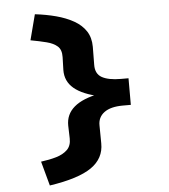

<svg xmlns="http://www.w3.org/2000/svg" viewBox="-60 -760 894 1018"><g transform="rotate(-5 387.0 -250.5)"><path d="M163.7 205.7 128.4 75.8Q172.6 70.1 209.5 59.4Q246.4 48.7 268.9 27Q291.4 5.2 290.4 -33.5L288.4 -102Q287.4 -162 332.7 -200.6Q378.1 -239.3 470 -256.7L470.4 -242.3Q378.1 -261.7 332.7 -299.9Q287.4 -338 288.4 -398L290.4 -466.5Q291.4 -505.5 270.6 -524.1Q249.8 -542.7 212.9 -552Q176 -561.4 128.4 -570.1L163.7 -705.7Q223 -698.7 275.3 -684.9Q327.7 -671 368.5 -648.1Q409.3 -625.1 432 -590.6Q454.7 -556 454.7 -507L453.7 -412Q452.7 -363 487.8 -343.6Q522.9 -324.3 588.5 -324.3H628.7V-182.7H586.5Q520.9 -182.7 486.8 -157.4Q452.7 -132 453.7 -88L454.7 7Q455.7 87 386.8 134.8Q317.8 182.6 163.7 205.7Z"/></g></svg>

Font: Lexend Zetta
Style: Regular
Weight: 400
Designer: Bonnie Shaver-Troup, Thomas Jockin
Foundry: Lexend
Version: Version 1.007